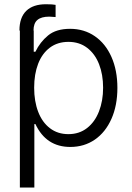

<svg xmlns="http://www.w3.org/2000/svg" viewBox="-20 -672 611 892"><path d="M193.4 -652.3Q225.1 -652.3 238.3 -649.4V-592.8Q218.8 -594.7 209 -594.7Q171.9 -594.7 153.8 -579.3Q135.7 -564 135.7 -530.3H136.7V-431.6H144.5Q166 -476.6 203.4 -507.3Q240.7 -538.1 305.7 -538.1Q370.6 -538.1 420.4 -503.9Q470.2 -469.7 497.8 -407.5Q525.4 -345.2 525.4 -263.7Q525.4 -182.1 497.8 -119.9Q470.2 -57.6 420.7 -23.4Q371.1 10.7 306.6 10.7Q194.3 10.7 144.5 -95.7H139.6V199.2H72.3V-530.3H70.3Q70.3 -590.8 102.1 -621.6Q133.8 -652.3 193.4 -652.3ZM297.9 -48.8Q348.1 -48.8 384.5 -77.1Q420.9 -105.5 439.9 -154.5Q459 -203.6 459 -264.6Q459 -325.7 440.2 -373.8Q421.4 -421.9 385 -449.7Q348.6 -477.5 297.9 -477.5Q247.6 -477.5 211.7 -450.7Q175.8 -423.8 157.2 -375.7Q138.7 -327.6 138.7 -264.6Q138.7 -201.2 157.5 -152.3Q176.3 -103.5 212.2 -76.2Q248 -48.8 297.9 -48.8Z"/></svg>

Font: Pretendard Light
Style: Regular
Weight: 300
Designer: Base glyphs from Inter by Rasmus Andersson; Hangeul glyphs from Noto Sans CJK(Source Han Sans) by Jang Soo-young and Kan
Foundry: Kil Hyung-jin
Version: Version 1.309